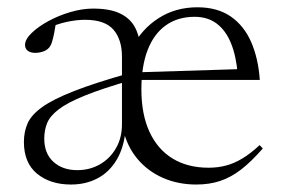

<svg xmlns="http://www.w3.org/2000/svg" viewBox="-20 -484 754 514"><path d="M207.5 -431Q184.5 -431 158 -425.2Q131.5 -419.5 101 -405.5L130 -424Q127.5 -408 124.8 -394.2Q122 -380.5 118.8 -370.5Q115.5 -360.5 110.5 -355.5Q104.5 -349 94.5 -345.8Q84.5 -342.5 74.5 -342.5Q61.5 -342.5 54.2 -348.2Q47 -354 47 -363.5Q47 -378.5 64.5 -395.5Q82 -412.5 109.5 -427.5Q137 -442.5 168.8 -451.8Q200.5 -461 229 -461Q273.5 -461 300.2 -448.5Q327 -436 340 -413.2Q353 -390.5 356 -358.5H335Q359.5 -406.5 404.8 -435.5Q450 -464.5 508.5 -464.5Q562 -464.5 597.8 -439.8Q633.5 -415 652.5 -371.2Q671.5 -327.5 675.5 -270H350.5V-290.5L639 -299.5L616.5 -284Q612.5 -333.5 598.5 -368Q584.5 -402.5 560.2 -420.8Q536 -439 501 -439Q456 -439 424 -416.2Q392 -393.5 375.2 -350Q358.5 -306.5 358.5 -245Q358.5 -178 380.2 -131Q402 -84 442.2 -59.5Q482.5 -35 538.5 -35Q563 -35 585 -40.8Q607 -46.5 629.2 -60Q651.5 -73.5 675 -95.5L683.5 -86.5Q653 -51.5 625.5 -30.2Q598 -9 569.2 0.5Q540.5 10 505.5 10Q456.5 10 415.8 -8Q375 -26 347.2 -59.5Q319.5 -93 309 -140L316.5 -139.5Q312.5 -90.5 292.8 -57Q273 -23.5 241.5 -6.8Q210 10 170 10Q114.5 10 79.2 -19Q44 -48 44 -104Q44 -131 53.8 -153.5Q63.5 -176 92.5 -197Q121.5 -218 178.2 -240.2Q235 -262.5 329.5 -289L332 -269.5Q253.5 -247 206.8 -228Q160 -209 136.8 -191Q113.5 -173 106 -154Q98.5 -135 98.5 -113Q98.5 -73 123 -50.8Q147.5 -28.5 187 -28.5Q220 -28.5 247 -43.8Q274 -59 290.2 -86.8Q306.5 -114.5 306.5 -151.5V-332Q306.5 -378.5 283.5 -404.8Q260.5 -431 207.5 -431Z"/></svg>

Font: Newsreader 36pt Light
Style: Regular
Weight: 300
Designer: Hugues Gentile
Foundry: Production Type
Version: Version 1.003